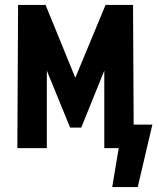

<svg xmlns="http://www.w3.org/2000/svg" viewBox="-20 -598 640 775"><path d="M50 0 53 -578H164L284 -284L406 -578H517L520 0H401V-313L308 -83H263L169 -313V0ZM433 157 475 -95H595L536 157Z"/></svg>

Font: Oswald SemiBold
Style: Regular
Weight: 600
Designer: Vernon Adams
Foundry: Vernon Adams
Version: Version 4.103;gftools[0.9.33.dev8+g029e19f]